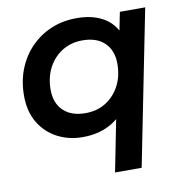

<svg xmlns="http://www.w3.org/2000/svg" viewBox="-82 -617 849 888"><g transform="rotate(-10 343.0 -173.0)"><path d="M269 7Q204 7 150.5 -21Q97 -49 65.5 -101.5Q34 -154 34 -228Q34 -296 56.5 -353Q79 -410 120 -452Q161 -494 215.5 -517Q270 -540 335 -540Q402 -540 450.5 -516Q499 -492 524 -443.5Q549 -395 547 -323Q545 -224 511 -149.5Q477 -75 416 -34Q355 7 269 7ZM301 -100Q355 -100 396 -125.5Q437 -151 461 -196Q485 -241 485 -300Q485 -362 448 -398Q411 -434 344 -434Q291 -434 249.5 -408.5Q208 -383 184 -338Q160 -293 160 -234Q160 -172 197 -136Q234 -100 301 -100ZM387 194 450 -124 489 -263 510 -394 538 -534H657L512 194Z"/></g></svg>

Font: MOST Montserrat SemiBold
Style: Italic
Weight: 600
Italic angle: -11.3°
Designer: Julieta Ulanovsky
Foundry: Julieta Ulanovsky
Version: Version 8.000;March 11, 2024;FontCreator 15.0.0.2926 64-bit